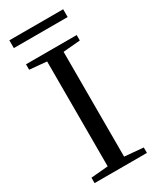

<svg xmlns="http://www.w3.org/2000/svg" viewBox="-205 -866 764 928"><g transform="rotate(-30 177.5 -402.0)"><path d="M20 -760.3V-803.7H320.3V-760.3ZM31.7 0V-30.3L127 -38.6V-624L31.7 -632.8V-663.1H314.5V-632.8L219.2 -624.5V-39.6L323.7 -30.3V0Z"/></g></svg>

Font: Elstob 10pt
Style: Regular
Weight: 400
Designer: Peter S. Baker
Version: Version 1.015